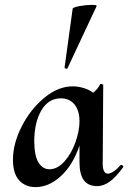

<svg xmlns="http://www.w3.org/2000/svg" viewBox="-20 -752 524 785"><path d="M476 -78Q479 -78 482 -74.5Q485 -71 484 -69Q456 -30 430 -10.5Q404 9 377 9Q341 9 323 -15Q305 -39 305 -89V-157Q278 -77 229 -32Q180 13 125 13Q84 13 58.5 -14.5Q33 -42 33 -99Q33 -165 69 -235.5Q105 -306 161.5 -352.5Q218 -399 277 -399Q298 -399 320.5 -392.5Q343 -386 361 -373Q380 -388 389 -407Q391 -409 393 -409Q396 -409 399.5 -407Q403 -405 402 -404L400 -89Q399 -66 404.5 -54Q410 -42 421 -42Q431 -42 445 -51.5Q459 -61 473 -77Q474 -78 476 -78ZM305 -256Q305 -300 284.5 -325Q264 -350 229 -350Q178 -350 149 -300.5Q120 -251 120 -172Q121 -113 138 -86.5Q155 -60 182 -60Q215 -60 243.5 -92Q272 -124 288.5 -170.5Q305 -217 305 -256ZM252 -471Q249 -471 246 -473Q243 -475 244 -476L277 -716Q278 -722 304.5 -727Q331 -732 355 -732Q378 -732 375 -727L256 -473Q254 -471 252 -471Z"/></svg>

Font: Cormorant Upright
Style: Bold
Weight: 700
Designer: Christian Thalmann (Catharsis Fonts)
Foundry: Catharsis Fonts
Version: Version 3.302